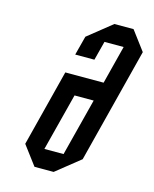

<svg xmlns="http://www.w3.org/2000/svg" viewBox="-103 -737 647 807"><g transform="rotate(15 220.0 -333.5)"><path d="M293.3 -333.3H210L145.8 -83.3H229.2ZM294.2 -666.7H377.5L440 -583.3L312.5 -83.3L208.3 0H125L62.5 -83.3L147.5 -416.7H314.2L356.7 -583.3H273.3L251.7 -500H168.3L190 -583.3Z"/></g></svg>

Font: Yulong
Style: Italic
Weight: 400
Italic angle: -14.25°
Designer: GGBotNet
Foundry: f0n7.com
Version: 1.00